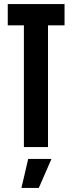

<svg xmlns="http://www.w3.org/2000/svg" viewBox="-20 -720 354 940"><path d="M97 0V-596H18V-700H296V-596H215V0ZM85 200 118 58H232L170 200Z"/></svg>

Font: Tektur Condensed Medium
Style: Regular
Weight: 500
Width: 3
Designer: Adam Jagosz
Foundry: Adam Jagosz
Version: Version 1.005;gftools[0.9.30]